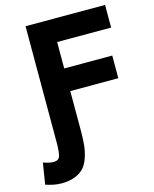

<svg xmlns="http://www.w3.org/2000/svg" viewBox="-189 -797 872 1089"><g transform="rotate(-15 246.5 -253.0)"><path d="M218 -289V-61Q218 -11 214.5 25.5Q211 62 199.5 97.5Q188 133 168.5 155Q149 177 115.5 190.5Q82 204 35 204Q-6 204 -57 187L-37 62Q-1 75 23 75Q53 75 60.5 52Q68 29 68 -31V-710H535V-577H218V-422H500V-289Z"/></g></svg>

Font: Repo
Style: Bold
Weight: 700
Designer: Stefan Peev
Foundry: Context Ltd
Version: Version 001.000